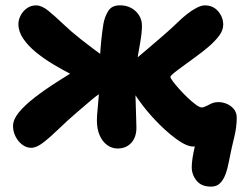

<svg xmlns="http://www.w3.org/2000/svg" viewBox="-20 -544 915 722"><path d="M773.8 157.8Q737.2 157.8 719.1 135.3Q701 112.8 701 84.6Q701 72.2 703.8 51.7Q706.6 31.2 712.8 6.2Q719 -18.8 729.6 -44.2L767.4 -20Q752.6 -7 741.1 0Q729.6 7 706.4 7Q681.2 7 641.2 -22.6Q601.2 -52.2 561 -95.2Q528.2 -130.2 502 -167.3Q475.8 -204.4 460.6 -234.6Q457.4 -242 455.4 -249.2Q453.4 -256.4 453.4 -262.8Q453.4 -276.8 461.3 -290.5Q469.2 -304.2 484.2 -317.2Q503.6 -333.2 525.4 -351.8Q547.2 -370.4 569.1 -389.1Q591 -407.8 611.5 -426Q632 -444.2 648.2 -460Q664.4 -476 682.8 -490.6Q701.2 -505.2 719.2 -514.5Q737.2 -523.8 750 -523.8Q781.4 -523.8 800.4 -501.5Q819.4 -479.2 819.4 -451.4Q819.4 -430.4 804.3 -410Q789.2 -389.6 765.2 -369Q741.2 -348.4 712.6 -327.8Q693.2 -313.6 676.4 -301.4Q659.6 -289.2 647.1 -279.8Q634.6 -270.4 627.6 -263.9Q620.6 -257.4 620.6 -255.4Q620.6 -250.8 630.2 -237.9Q639.8 -225 654.7 -208.5Q669.6 -192 686 -176.3Q702.4 -160.6 716.7 -150.3Q731 -140 738 -140Q746.2 -140 755.3 -145Q764.4 -150 775.7 -155Q787 -160 802.2 -160Q816.8 -160 832.3 -153.7Q847.8 -147.4 859 -134.3Q870.2 -121.2 870.2 -101.2Q870.2 -65.6 860.7 -27.6Q851.2 10.4 841 62.2Q836 89.6 828.1 111.1Q820.2 132.6 807.3 145.2Q794.4 157.8 773.8 157.8ZM97.4 11.8Q79 11.8 63.4 -0.2Q47.8 -12.2 38.4 -30.8Q29 -49.4 29 -70.2Q29 -94.4 50.8 -121.2Q72.6 -148 110.8 -177.6Q149 -207.2 198.2 -238.4Q233.6 -260.6 251.9 -272.2Q270.2 -283.8 279.4 -289.5Q288.6 -295.2 294 -297.6L325.6 -232.8Q315.4 -236.4 296.5 -243.1Q277.6 -249.8 248.9 -264.1Q220.2 -278.4 178.8 -303Q144 -324 114.6 -348.1Q85.2 -372.2 67.2 -398.9Q49.2 -425.6 49.2 -453.6Q49.2 -469.6 57.7 -486Q66.2 -502.4 81.4 -513.1Q96.6 -523.8 115.8 -523.8Q136.6 -523.8 161.5 -503.7Q186.4 -483.6 216.9 -454.4Q247.4 -425.2 282.8 -397.4Q305.8 -380 332.3 -359.3Q358.8 -338.6 380.8 -326.6L378.8 -206.2Q349.8 -190.2 325.9 -169.9Q302 -149.6 269.8 -122Q233.8 -91.2 201.9 -60.2Q170 -29.2 143.7 -8.7Q117.4 11.8 97.4 11.8ZM422.2 14.4Q400.8 14.4 383 1.5Q365.2 -11.4 354.8 -35Q344.4 -58.6 344.4 -91.6Q344.4 -108.4 347.1 -133.7Q349.8 -159 352.1 -192.5Q354.4 -226 354.4 -267Q354.4 -294 355.9 -325.7Q357.4 -357.4 360.7 -390.6Q364 -423.8 368.8 -453.8Q373.2 -479.6 386.5 -501.8Q399.8 -524 430.8 -524Q455.6 -524 474.2 -513.5Q492.8 -503 503.3 -485.8Q513.8 -468.6 513.8 -447Q513.8 -421.8 507.6 -386.2Q501.4 -350.6 494.7 -312Q488 -273.4 488 -239Q488 -224.8 489 -200.9Q490 -177 490.5 -150.5Q491 -124 492 -100.6Q493 -77.2 493 -63.8Q493 -28.2 473.7 -6.9Q454.4 14.4 422.2 14.4Z"/></svg>

Font: Shantell Sans Light
Style: Regular
Weight: 300
Designer: Stephen Nixon, Anya Danilova, Shantell Martin
Foundry: Arrow Type
Version: Version 1.011;[c5ecc13dd]